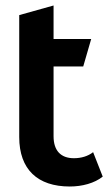

<svg xmlns="http://www.w3.org/2000/svg" viewBox="-20 -672 400 699"><path d="M319 -118C300 -103 275 -96 249 -96C201 -96 175 -124 175 -176V-430H283L312 -530H175V-652L50 -617V-173C50 -55 117 7 234 7C279 7 324 -5 354 -29Z"/></svg>

Font: Talent
Style: Bold
Weight: 600
Designer: Mike Powis
Version: Version 1.001;hotconv 1.0.109;makeotfexe 2.5.65596